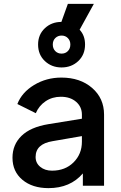

<svg xmlns="http://www.w3.org/2000/svg" viewBox="-20 -950 618 982"><path d="M174.8 -722.2Q174.8 -772.9 209.2 -805.4Q243.7 -837.9 293.9 -837.9L327.1 -930.2H460L387.2 -797.9Q415 -768.6 415 -722.2Q415 -670.4 380.4 -637.7Q345.7 -605 294.9 -605Q244.1 -605 209.5 -637.7Q174.8 -670.4 174.8 -722.2ZM339.8 -722.2Q339.8 -742.2 327.1 -755.1Q314.5 -768.1 294.9 -768.1Q275.9 -768.1 262.9 -755.4Q250 -742.7 250 -722.2Q250 -701.7 262.7 -688.7Q275.4 -675.8 294.9 -675.8Q314.5 -675.8 327.1 -688.7Q339.8 -701.7 339.8 -722.2ZM228 12.2Q145.5 12.2 94.7 -30.3Q43.9 -72.8 43.9 -143.1Q43.9 -210 89.8 -254.9Q135.7 -299.8 227.1 -314.9L398.9 -342.8V-363.8Q398.9 -403.8 369.1 -429.4Q339.4 -455.1 291 -455.1Q247.1 -455.1 213.1 -432.1Q179.2 -409.2 163.1 -371.1L68.8 -418Q91.8 -477.5 154.5 -515.4Q217.3 -553.2 293.9 -553.2Q390.1 -553.2 451.2 -500.2Q512.2 -447.3 512.2 -363.8V0H403.8V-63Q339.4 12.2 228 12.2ZM162.1 -147Q162.1 -116.2 185.8 -96.7Q209.5 -77.1 246.1 -77.1Q313.5 -77.1 356.2 -119.6Q398.9 -162.1 398.9 -225.1V-253.9L249 -228Q162.1 -213.9 162.1 -147Z"/></svg>

Font: Plus Jakarta Sans SemiBold
Style: Regular
Weight: 600
Designer: Gumpita Rahayu
Foundry: Tokotype
Version: Version 2.006